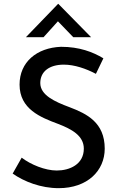

<svg xmlns="http://www.w3.org/2000/svg" viewBox="-20 -973 622 1001"><path d="M362 -779H455L284 -953H283L115 -779H207L282 -862ZM480 -588 519 -669C464 -702 394 -729 298 -729C171 -724 82 -649 82 -532C82 -404 192 -361 283 -327C353 -300 417 -266 417 -198C417 -116 343 -84 276 -84C215 -84 140 -115 93 -151L46 -68C106 -26 193 8 286 8C436 8 526 -83 526 -198C526 -335 432 -380 343 -414C265 -443 190 -477 190 -540C190 -600 237 -636 313 -636C368 -636 429 -615 480 -588Z"/></svg>

Font: Reem Kufi
Style: Regular
Weight: 400
Designer: Khaled Hosny
Version: Version 0.007